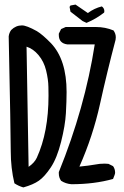

<svg xmlns="http://www.w3.org/2000/svg" viewBox="-20 -815 540 839"><path d="M82 4Q61 -2 43 -14Q27 -81 27 -153.5Q27 -226 18 -656Q20 -672 29 -684Q49 -704 76 -704Q96 -704 141 -679Q166 -664 203 -626Q271 -554 271 -413Q271 -374 268 -320.5Q265 -267 247 -195.5Q229 -124 202 -83.5Q175 -43 150 -25.5Q125 -8 82 4ZM292 -10Q267 -12 247 -25Q237 -39 237 -57V-63Q351 -344 394 -621H274Q237 -626 237 -662V-668L247 -688L267 -697H399Q440 -697 476 -682Q486 -668 486 -652L485 -641Q448 -501 417 -360.5Q386 -220 327 -87Q368 -91 396 -96Q415 -100 437 -100L454 -99L474 -89Q483 -77 483 -60Q483 -54 474 -33Q392 -10 292 -10ZM105 -86Q131 -104 141 -126Q192 -238 192 -397Q192 -402 191.5 -435Q191 -468 181.5 -507Q172 -546 148.5 -574Q125 -602 96 -611ZM358 -715 341 -723 288 -764 284 -785 288 -791 310 -795 364 -758Q392 -779 425 -787Q436 -779 436 -766L435 -760Q399 -732 358 -715Z"/></svg>

Font: Xiaolai SC
Style: Regular
Weight: 400
Designer: Nozomi Seto 瀬戸のぞみ
Version: Version 3.11;December 4, 2020;FontCreator 13.0.0.2613 64-bit